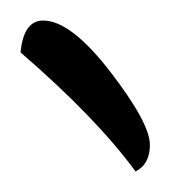

<svg xmlns="http://www.w3.org/2000/svg" viewBox="-20 -577 166 187"><path d="M0 -526Q3 -557 22 -557Q49 -557 87.5 -507Q126 -457 126 -436Q126 -417 112 -410Q74 -462 0 -526Z"/></svg>

Font: Dancing Script
Style: Regular
Weight: 400
Designer: Pablo Impallari
Foundry: Pablo Impallari. www.impallari.com
Version: Version 1.002